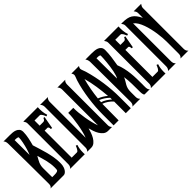

<svg xmlns="http://www.w3.org/2000/svg" viewBox="27 -1329 1974 1974"><g transform="rotate(-45 1013.5 -342.0)"><path d="M195.8 -442.9Q207.5 -404.3 220.5 -364Q233.4 -323.7 243.9 -282.7Q254.4 -241.7 261.2 -200.4Q268.1 -159.2 268.1 -118.7Q268.1 -110.4 267.6 -100.8Q267.1 -91.3 266.1 -82.5Q264.6 -71.3 259.8 -56.9Q254.9 -42.5 246.6 -29.8Q238.3 -17.1 226.8 -8.5Q215.3 0 201.7 0H10.3Q22.9 -4.9 28.1 -17.6Q33.2 -30.3 33.2 -43Q33.2 -190.9 31.7 -337.4Q30.3 -483.9 28.8 -631.8Q28.8 -646 25.1 -660.2Q21.5 -674.3 10.3 -683.6H97.2Q117.7 -683.6 140.1 -681.9Q162.6 -680.2 181.6 -672.6Q200.7 -665 212.9 -649.9Q225.1 -634.8 225.1 -608.4Q225.1 -588.9 222.4 -567.6Q219.7 -546.4 215.6 -525.1Q211.4 -503.9 206.1 -482.9Q200.7 -461.9 195.8 -442.9ZM105.5 -70.3Q112.8 -70.3 126.7 -69.8Q140.6 -69.3 155 -70.6Q169.4 -71.8 180.4 -75.9Q191.4 -80.1 192.4 -89.8Q193.4 -98.1 193.8 -106.7Q194.3 -115.2 194.3 -123.5Q194.3 -150.4 190.7 -177Q187 -203.6 180.9 -229.7Q174.8 -255.9 167.2 -281.5Q159.7 -307.1 151.9 -333Q142.1 -314.9 133.5 -300Q125 -285.2 118.4 -269.8Q111.8 -254.4 108.2 -237.5Q104.5 -220.7 104.5 -199.2ZM102.5 -396Q107.9 -407.7 113.8 -424.1Q119.6 -440.4 125 -459Q130.4 -477.5 135.3 -497.1Q140.1 -516.6 143.8 -535.2Q147.5 -553.7 149.7 -570.3Q151.9 -586.9 151.9 -599.6Q151.9 -605 145.5 -607.7Q139.2 -610.4 130.6 -611.3Q122.1 -612.3 113.8 -612.3Q105.5 -612.3 101.6 -612.3Z M295.9 0Q307.1 -8.3 312 -20.8Q316.9 -33.2 316.9 -46.4V-639.6Q316.9 -652.3 311.5 -663.3Q306.2 -674.3 298.8 -683.6H509.3Q506.8 -652.8 509.8 -621.3Q512.7 -589.8 522.9 -560.1L505.9 -553.7Q503.4 -559.6 499.5 -569.1Q495.6 -578.6 490.2 -587.6Q484.9 -596.7 478.5 -603.5Q472.2 -610.4 464.4 -610.4H388.7V-535.6H440.9Q453.6 -535.6 460.9 -544.4Q468.3 -553.2 471.7 -564.5L486.8 -562.5L462.4 -427.7L445.3 -430.2Q445.8 -435.1 445.3 -440.7Q444.8 -446.3 443.1 -451.4Q441.4 -456.5 437.7 -460Q434.1 -463.4 427.7 -463.4H388.7V-70.3H464.4Q472.2 -70.3 478.5 -77.1Q484.9 -84 490.2 -93.3Q495.6 -102.5 499.5 -112.3Q503.4 -122.1 505.9 -127.9L522.9 -121.1Q515.1 -99.1 511.7 -75.7Q508.3 -52.2 508.3 -28.8Q508.3 -21.5 508.3 -14.2Q508.3 -6.8 509.3 0Z M849.1 0Q820.3 0 799.6 -16.4Q778.8 -32.7 764.2 -56.9Q749.5 -81.1 740.2 -108.9Q731 -136.7 725.1 -160.2Q719.2 -138.7 709.7 -110.8Q700.2 -83 685.5 -58.3Q670.9 -33.7 650.4 -16.8Q629.9 0 602.5 0H544.9Q563 -18.1 563 -42V-634.8Q563 -648.9 558.1 -661.6Q553.2 -674.3 542 -683.6H656.7Q645.5 -675.3 640.1 -662.1Q634.8 -648.9 634.8 -634.8V-113.3Q646 -141.1 656 -181.4Q666 -221.7 673.3 -264.6Q680.7 -307.6 685.1 -348.9Q689.5 -390.1 689 -420.9H762.7Q762.2 -388.2 766.1 -347.7Q770 -307.1 776.9 -265.4Q783.7 -223.6 793.5 -184.3Q803.2 -145 814.9 -114.3V-634.8Q814.9 -648.9 810.1 -661.6Q805.2 -674.3 794.4 -683.6H908.7Q897 -675.3 892.1 -662.1Q887.2 -648.9 887.2 -634.8V-42Q887.2 -17.6 905.3 0Z M1107.9 -683.6Q1103 -676.8 1099.9 -668.7Q1096.7 -660.6 1096.7 -652.3Q1096.7 -647.9 1099.4 -639.6Q1102.1 -631.3 1105.5 -622.1Q1108.9 -612.8 1112.3 -603.8Q1115.7 -594.7 1117.2 -589.4Q1147 -486.8 1162.6 -376.7Q1178.2 -266.6 1178.2 -160.2V0H1105.5V-168.9Q1097.2 -179.7 1084.7 -190.7Q1072.3 -201.7 1058.1 -211.2Q1043.9 -220.7 1029.5 -228Q1015.1 -235.4 1002.9 -239.3Q1002.9 -178.7 1002 -119.6Q1001 -60.5 1001 0H928.2V-160.2Q928.2 -210 932.1 -265.4Q936 -320.8 943.8 -377.2Q951.7 -433.6 963.1 -487.8Q974.6 -542 989.3 -589.4Q990.7 -594.2 994.1 -603Q997.6 -611.8 1001 -621.1Q1004.4 -630.4 1007.1 -638.4Q1009.8 -646.5 1009.8 -650.9Q1009.8 -660.2 1006.3 -668.5Q1002.9 -676.8 998 -683.6ZM1101.6 -254.9Q1095.7 -329.1 1084.7 -403.1Q1073.7 -477.1 1053.7 -548.8Q1037.6 -489.7 1026.9 -430.4Q1016.1 -371.1 1009.8 -310.5Q1035.2 -300.3 1058.1 -286.6Q1081.1 -272.9 1101.6 -254.9ZM1007.3 -289.6Q1007.3 -282.2 1006.8 -274.4Q1006.3 -266.6 1005.4 -259.3Q1019 -255.9 1032.5 -249.5Q1045.9 -243.2 1058.6 -235.1Q1071.3 -227.1 1083 -218Q1094.7 -209 1105.5 -199.7Q1104.5 -206.1 1104.5 -212.6Q1104.5 -219.2 1104.5 -225.1Q1062.5 -266.6 1007.3 -289.6Z M1355 -274.4Q1344.7 -250.5 1334.2 -234.1Q1323.7 -217.8 1314.9 -201.9Q1306.2 -186 1300.8 -166.7Q1295.4 -147.5 1295.4 -117.7V-46.4Q1295.4 -33.2 1300 -20.8Q1304.7 -8.3 1315.9 0H1201.7Q1213.9 -7.8 1218.8 -20.5Q1223.6 -33.2 1223.6 -46.4L1219.7 -631.8Q1219.7 -637.7 1218.5 -645Q1217.3 -652.3 1215.1 -659.4Q1212.9 -666.5 1209.2 -672.9Q1205.6 -679.2 1201.2 -683.6H1288.1Q1308.6 -683.6 1331.1 -681.6Q1353.5 -679.7 1372.1 -672.4Q1390.6 -665 1402.8 -649.9Q1415 -634.8 1415 -608.4Q1415 -560.1 1408 -508.5Q1400.9 -457 1392.6 -409.7Q1408.2 -370.6 1417 -331.3Q1425.8 -292 1430.2 -252Q1434.6 -211.9 1435.5 -171.4Q1436.5 -130.9 1436.5 -89.8Q1436.5 -81.5 1436 -67.6Q1435.5 -53.7 1436.5 -39.8Q1437.5 -25.9 1441.7 -14.6Q1445.8 -3.4 1455.6 0H1380.9Q1374.5 0 1371.1 -8.1Q1367.7 -16.1 1366.2 -26.4Q1364.7 -36.6 1364.5 -46.4Q1364.3 -56.2 1364.3 -60.1Q1364.3 -113.8 1363.5 -167.5Q1362.8 -221.2 1355 -274.4ZM1293.5 -315.9Q1301.3 -326.7 1308.1 -347.7Q1314.9 -368.7 1320.3 -395.3Q1325.7 -421.9 1329.8 -451.4Q1334 -481 1336.7 -509Q1339.4 -537.1 1340.8 -560.8Q1342.3 -584.5 1342.3 -599.6Q1342.3 -605.5 1335.9 -608.2Q1329.6 -610.8 1321 -611.8Q1312.5 -612.8 1304.2 -612.5Q1295.9 -612.3 1291.5 -612.3Z M1469.7 0Q1481 -8.3 1485.8 -20.8Q1490.7 -33.2 1490.7 -46.4V-639.6Q1490.7 -652.3 1485.4 -663.3Q1480 -674.3 1472.7 -683.6H1683.1Q1680.7 -652.8 1683.6 -621.3Q1686.5 -589.8 1696.8 -560.1L1679.7 -553.7Q1677.2 -559.6 1673.3 -569.1Q1669.4 -578.6 1664.1 -587.6Q1658.7 -596.7 1652.3 -603.5Q1646 -610.4 1638.2 -610.4H1562.5V-535.6H1614.7Q1627.4 -535.6 1634.8 -544.4Q1642.1 -553.2 1645.5 -564.5L1660.6 -562.5L1636.2 -427.7L1619.1 -430.2Q1619.6 -435.1 1619.1 -440.7Q1618.7 -446.3 1616.9 -451.4Q1615.2 -456.5 1611.6 -460Q1607.9 -463.4 1601.6 -463.4H1562.5V-70.3H1638.2Q1646 -70.3 1652.3 -77.1Q1658.7 -84 1664.1 -93.3Q1669.4 -102.5 1673.3 -112.3Q1677.2 -122.1 1679.7 -127.9L1696.8 -121.1Q1689 -99.1 1685.5 -75.7Q1682.1 -52.2 1682.1 -28.8Q1682.1 -21.5 1682.1 -14.2Q1682.1 -6.8 1683.1 0Z M1900.4 0Q1912.6 -8.3 1917.7 -20.3Q1922.9 -32.2 1922.9 -46.4V-223.1Q1922.9 -247.1 1920.4 -280Q1918 -313 1912.6 -349.9Q1907.2 -386.7 1898.4 -424.6Q1889.6 -462.4 1877.4 -496.3Q1865.2 -530.3 1848.9 -557.4Q1832.5 -584.5 1811.5 -600.1V-46.4Q1811.5 -33.2 1816.2 -20.5Q1820.8 -7.8 1833 0H1718.8Q1730 -8.3 1734.9 -20.8Q1739.7 -33.2 1739.7 -46.4V-639.6Q1739.7 -652.3 1734.4 -663.3Q1729 -674.3 1721.7 -683.6H1738.8Q1776.4 -683.6 1803.5 -678.2Q1830.6 -672.9 1851.3 -659.9Q1872.1 -647 1888.9 -625Q1905.8 -603 1922.9 -569.3V-639.6Q1922.9 -652.3 1917.2 -663.3Q1911.6 -674.3 1903.8 -683.6H2012.2Q2005.4 -674.3 1999.8 -663.3Q1994.1 -652.3 1994.1 -639.6V-46.4Q1994.1 -33.2 1999 -20.5Q2003.9 -7.8 2015.6 0Z"/></g></svg>

Font: XAYAX
Style: Regular
Weight: 400
Designer: Peter Wiegel
Foundry: Peter Wiegel
Version: Version 1.000 2009 initial release